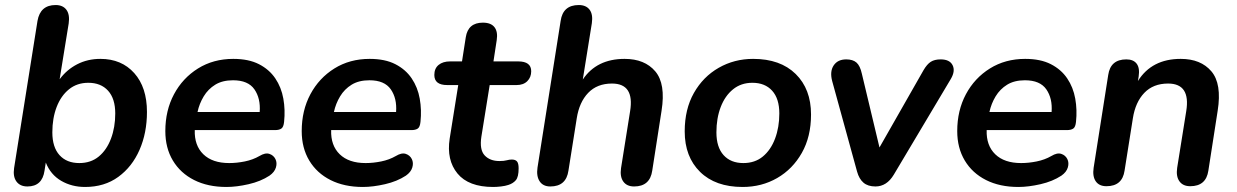

<svg xmlns="http://www.w3.org/2000/svg" viewBox="-20 -733 4914 763"><path d="M318 10Q265 10 223 -14.5Q181 -39 162 -87L157 -55Q148 8 89 8Q60 8 45.5 -11.5Q31 -31 36 -65L129 -650Q140 -713 201 -713Q230 -713 244 -694Q258 -675 253 -640L217 -418Q245 -456 286.5 -477.5Q328 -499 379 -499Q463 -499 513.5 -442.5Q564 -386 564 -288Q564 -205 534.5 -137.5Q505 -70 450 -30Q395 10 318 10ZM295 -85Q341 -85 372.5 -111Q404 -137 421 -182Q438 -227 438 -282Q438 -341 409.5 -372.5Q381 -404 331 -404Q286 -404 254 -378Q222 -352 205 -307.5Q188 -263 188 -207Q188 -148 216.5 -116.5Q245 -85 295 -85Z M880 10Q806 10 751.5 -17.5Q697 -45 667 -95Q637 -145 637 -212Q637 -294 671.5 -358.5Q706 -423 767 -461Q828 -499 907 -499Q968 -499 1009 -478Q1050 -457 1074 -421.5Q1098 -386 1106 -341Q1114 -296 1109 -249Q1107 -228 1098 -222Q1089 -216 1073 -216H754Q752 -155 788 -120Q824 -85 891 -85Q921 -85 953 -91.5Q985 -98 1011 -113Q1034 -127 1050.5 -121.5Q1067 -116 1074.5 -101Q1082 -86 1076.5 -67.5Q1071 -49 1051 -35Q1016 -12 968 -1Q920 10 880 10ZM906 -414Q864 -414 835.5 -396.5Q807 -379 789.5 -350Q772 -321 765 -288H1012Q1016 -342 991 -378Q966 -414 906 -414Z M1422 10Q1348 10 1293.5 -17.5Q1239 -45 1209 -95Q1179 -145 1179 -212Q1179 -294 1213.5 -358.5Q1248 -423 1309 -461Q1370 -499 1449 -499Q1510 -499 1551 -478Q1592 -457 1616 -421.5Q1640 -386 1648 -341Q1656 -296 1651 -249Q1649 -228 1640 -222Q1631 -216 1615 -216H1296Q1294 -155 1330 -120Q1366 -85 1433 -85Q1463 -85 1495 -91.5Q1527 -98 1553 -113Q1576 -127 1592.5 -121.5Q1609 -116 1616.5 -101Q1624 -86 1618.5 -67.5Q1613 -49 1593 -35Q1558 -12 1510 -1Q1462 10 1422 10ZM1448 -414Q1406 -414 1377.5 -396.5Q1349 -379 1331.5 -350Q1314 -321 1307 -288H1554Q1558 -342 1533 -378Q1508 -414 1448 -414Z M1940 10Q1842 10 1798 -43.5Q1754 -97 1767 -182L1801 -395H1757Q1706 -395 1706 -435Q1706 -461 1723 -475Q1740 -489 1769 -489H1816L1831 -585Q1840 -643 1899 -643Q1931 -643 1945 -625Q1959 -607 1954 -574L1941 -489H2039Q2091 -489 2091 -450Q2091 -426 2075.5 -410.5Q2060 -395 2033 -395H1926L1893 -190Q1885 -138 1906 -115.5Q1927 -93 1965 -93Q1983 -93 1993.5 -96Q2004 -99 2014 -99Q2028 -99 2034.5 -91.5Q2041 -84 2041 -64Q2041 -30 2030 -17Q2019 -4 2000 2Q1988 6 1971 8Q1954 10 1940 10Z M2167 8Q2138 8 2124.5 -12.5Q2111 -33 2116 -67L2208 -650Q2217 -713 2280 -713Q2309 -713 2323 -694.5Q2337 -676 2332 -641L2296 -417Q2351 -499 2462 -499Q2542 -499 2584 -449.5Q2626 -400 2609 -293L2572 -55Q2563 8 2500 8Q2471 8 2457 -11.5Q2443 -31 2448 -65L2484 -291Q2502 -401 2412 -401Q2353 -401 2317.5 -364Q2282 -327 2272 -263L2239 -55Q2230 8 2167 8Z M2931 10Q2823 10 2762 -50Q2701 -110 2701 -211Q2701 -299 2737.5 -363.5Q2774 -428 2836 -463.5Q2898 -499 2973 -499Q3081 -499 3142 -439Q3203 -379 3203 -278Q3203 -190 3166.5 -125.5Q3130 -61 3068.5 -25.5Q3007 10 2931 10ZM2934 -85Q2980 -85 3011.5 -111Q3043 -137 3060 -182Q3077 -227 3077 -282Q3077 -341 3048.5 -372.5Q3020 -404 2970 -404Q2925 -404 2893 -378Q2861 -352 2844 -307.5Q2827 -263 2827 -207Q2827 -148 2855.5 -116.5Q2884 -85 2934 -85Z M3459 8Q3429 8 3411.5 -7Q3394 -22 3386 -51L3287 -411Q3277 -449 3293 -473Q3309 -497 3343 -497Q3369 -497 3383.5 -484.5Q3398 -472 3405 -440L3475 -147L3650 -454Q3664 -478 3679 -487.5Q3694 -497 3718 -497Q3754 -497 3765.5 -474Q3777 -451 3759 -420L3532 -39Q3504 8 3459 8Z M4027 10Q3953 10 3898.5 -17.5Q3844 -45 3814 -95Q3784 -145 3784 -212Q3784 -294 3818.5 -358.5Q3853 -423 3914 -461Q3975 -499 4054 -499Q4115 -499 4156 -478Q4197 -457 4221 -421.5Q4245 -386 4253 -341Q4261 -296 4256 -249Q4254 -228 4245 -222Q4236 -216 4220 -216H3901Q3899 -155 3935 -120Q3971 -85 4038 -85Q4068 -85 4100 -91.5Q4132 -98 4158 -113Q4181 -127 4197.5 -121.5Q4214 -116 4221.5 -101Q4229 -86 4223.5 -67.5Q4218 -49 4198 -35Q4163 -12 4115 -1Q4067 10 4027 10ZM4053 -414Q4011 -414 3982.5 -396.5Q3954 -379 3936.5 -350Q3919 -321 3912 -288H4159Q4163 -342 4138 -378Q4113 -414 4053 -414Z M4377 7Q4348 7 4334.5 -12.5Q4321 -32 4326 -66L4384 -435Q4393 -497 4456 -497Q4484 -497 4497 -480Q4510 -463 4505 -429L4502 -411Q4557 -499 4672 -499Q4752 -499 4794 -449.5Q4836 -400 4819 -293L4782 -55Q4773 7 4710 7Q4681 7 4667 -12.5Q4653 -32 4658 -66L4694 -291Q4712 -401 4622 -401Q4563 -401 4527.5 -364Q4492 -327 4482 -263L4449 -55Q4440 7 4377 7Z"/></svg>

Font: Nunito
Style: Bold Italic
Weight: 700
Italic angle: -9°
Designer: Vernon Adams
Foundry: Vernon Adams
Version: Version 3.601; ttfautohint (v1.8.2.53-6de2)